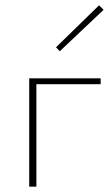

<svg xmlns="http://www.w3.org/2000/svg" viewBox="-20 -703 423 723"><path d="M370 -666 205 -510 191 -525 353 -683ZM359 -408V-386H117V0H90V-408Z"/></svg>

Font: EauTestText Extralight
Style: Italic
Weight: 250
Italic angle: -12°
Designer: Christian Thalmann (Catharsis Fonts)
Version: Version 0.001;PS 000.001;hotconv 1.0.88;makeotf.lib2.5.64775